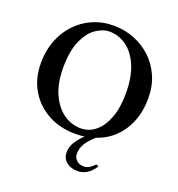

<svg xmlns="http://www.w3.org/2000/svg" viewBox="-152 -782 1034 1116"><g transform="rotate(20 365.0 -224.5)"><path d="M557 142Q514 209 451 209Q411 209 383 187.5Q355 166 355 125Q355 93 374.5 62.5Q394 32 422 6Q394 10 364 10Q273 10 199 -29Q125 -68 81 -140Q37 -212 37 -311Q37 -385 61 -448Q85 -511 128.5 -558Q172 -605 232 -631.5Q292 -658 363 -658Q429 -658 489 -634.5Q549 -611 595 -568Q641 -525 667.5 -464.5Q694 -404 694 -329Q694 -212 639 -127.5Q584 -43 487 -10Q454 18 434 48Q414 78 414 119Q414 138 430.5 154.5Q447 171 474 171Q497 171 511.5 161Q526 151 542 135ZM351 -617Q309 -617 266.5 -587.5Q224 -558 196 -494Q168 -430 168 -328Q168 -234 197.5 -167.5Q227 -101 276 -66Q325 -31 384 -31Q435 -31 475 -64.5Q515 -98 538.5 -160.5Q562 -223 562 -310Q562 -412 533 -480Q504 -548 456 -582.5Q408 -617 351 -617Z"/></g></svg>

Font: Libertinus Serif SemiBold
Style: Regular
Weight: 600
Designer: Philipp H. Poll, Khaled Hosny
Foundry: Caleb Maclennan
Version: Version 7.051;RELEASE